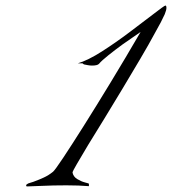

<svg xmlns="http://www.w3.org/2000/svg" viewBox="-20 -664 619 691"><path d="M76 7Q74 5 74 3Q74 1 77 -1Q80 -3 82 -4Q87 -6 93 -7.5Q99 -9 106 -12Q120 -17 137.5 -25Q155 -33 171 -46Q178 -52 207 -95.5Q236 -139 280.5 -209.5Q325 -280 378.5 -368Q432 -456 486 -549Q476 -542 458.5 -530Q441 -518 421 -504Q395 -485 370.5 -465.5Q346 -446 336 -434Q330 -428 311 -428Q304 -428 296 -429.5Q288 -431 283 -432Q280 -433 277 -436H260Q297 -447 347 -479Q397 -511 446 -548L533 -614Q550 -627 561.5 -635.5Q573 -644 576 -644Q579 -643 579 -636Q579 -628 573 -613Q562 -588 538 -546Q516 -505 485 -452.5Q454 -400 421 -345Q388 -290 355.5 -237Q323 -184 297 -142Q272 -100 256.5 -73.5Q241 -47 241 -43Q244 -28 258 -19.5Q272 -11 285.5 -7.5Q299 -4 300 -3V6Q264 3 219 3Q171 3 129 5Q87 7 76 7Z"/></svg>

Font: Fleur De Leah
Style: Regular
Weight: 400
Designer: Robert E. Leuschke
Foundry: Robert E. Leuschke
Version: Version 1.010; ttfautohint (v1.8.3)